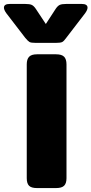

<svg xmlns="http://www.w3.org/2000/svg" viewBox="-81 -956 465 976"><path d="M47 -764 -49 -889Q-61 -906 -61 -917Q-61 -936 -31 -936H46Q70 -936 80.5 -931Q91 -926 101 -911L152 -834L202 -911Q212 -926 222.5 -931Q233 -936 257 -936H334Q364 -936 364 -917Q364 -906 352 -889L256 -764Q244 -747 235.5 -742.5Q227 -738 202 -738H101Q77 -738 69 -742.5Q61 -747 47 -764ZM55 -50V-629Q55 -655 67 -667.5Q79 -680 107 -680H204Q233 -680 245 -667.5Q257 -655 257 -629V-50Q257 -24 245 -12Q233 0 204 0H107Q78 0 66.5 -12Q55 -24 55 -50Z"/></svg>

Font: Mitr SemiBold
Style: Regular
Weight: 600
Designer: Thanarat Vachiruckul
Foundry: Cadson Demak
Version: Version 1.002